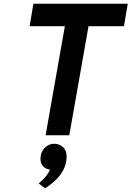

<svg xmlns="http://www.w3.org/2000/svg" viewBox="-20 -720 700 1022"><path d="M222.8 0 325.2 -580.4H137.6L157.8 -700H660L639.8 -580.4H451.2L348.8 0ZM220.2 282.2 186.2 256.8Q197.4 247.1 208.6 235.9Q219.9 224.8 229.6 211.6Q239.3 198.3 246.2 182.8Q224.1 180 209.8 165.5Q195.4 151 195.4 125.2Q195.4 90.6 217.2 67.9Q239.1 45.2 268.8 45.2Q295.2 45.2 314.9 62.6Q334.6 80 334.6 113.6Q334.6 142.7 323.3 171.1Q312 199.6 286.9 227.4Q261.7 255.2 220.2 282.2Z"/></svg>

Font: Overpass
Style: Italic
Weight: 400
Italic angle: -10°
Designer: Delve Withrington, Dave Bailey, Thomas Jockin
Foundry: Delve Fonts LLC
Version: Version 4.000